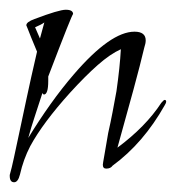

<svg xmlns="http://www.w3.org/2000/svg" viewBox="-28 -363 361 394"><path d="M1 11Q-8 11 -8 -2V-4Q-4 -18 0.5 -39Q5 -60 11 -88Q17 -116 26 -158.5Q35 -201 48 -257L36 -286Q31 -299 28.5 -305Q26 -311 26 -311Q26 -318 43 -324Q93 -343 107 -343Q122 -343 122 -334Q122 -334 122 -334Q121 -337 71 -206V-197Q71 -169 62 -169Q61 -169 59 -172Q51 -147 43.5 -124.5Q36 -102 30 -80Q52 -116 75.5 -149Q99 -182 124 -211Q199 -298 248 -298Q271 -298 271 -280Q271 -274 268 -265Q260 -231 246 -179.5Q232 -128 213 -60Q271 -103 303 -152Q308 -158 310 -158Q313 -158 313 -154Q313 -152 310 -147Q266 -69 203 -23Q199 -17 190 -17Q183 -17 183 -25Q183 -27 186 -43.5Q189 -60 194 -90Q199 -112 203 -133Q207 -154 211 -176Q218 -225 220 -262Q198 -252 172.5 -229.5Q147 -207 116 -173Q88 -142 67.5 -114.5Q47 -87 34 -63Q20 -36 13 -5Q9 11 1 11ZM54 -284 63 -317Q58 -313 44 -307Z"/></svg>

Font: Love Light
Style: Regular
Weight: 400
Designer: Robert E. Leuschke
Foundry: Robert E. Leuschke
Version: Version 1.010; ttfautohint (v1.8.3)